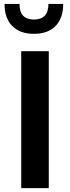

<svg xmlns="http://www.w3.org/2000/svg" viewBox="-20 -974 362 994"><path d="M232.5 0V-709.1H89.9V0ZM307.2 -953.7H230.7Q230.7 -911.8 211.3 -892.3Q191.9 -872.8 155.7 -872.8Q119.5 -872.8 100.2 -892.3Q80.9 -911.8 80.9 -953.7H3.5Q3.5 -880 43.3 -839.5Q83 -798.9 155.7 -798.9Q228.4 -798.9 267.8 -839.5Q307.2 -880 307.2 -953.7Z"/></svg>

Font: Estedad VF
Style: Regular
Weight: 100
Designer: Amin Abedi
Version: Version 7.3